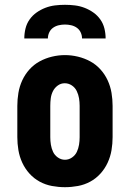

<svg xmlns="http://www.w3.org/2000/svg" viewBox="-20 -770 540 798"><path d="M250 8Q223 8 196 3Q169 -2 145 -15Q121 -28 102.5 -48.5Q84 -69 72.5 -94Q61 -119 56.5 -146Q52 -173 52 -200V-330Q52 -357 56.5 -384Q61 -411 72.5 -436Q84 -461 102.5 -481.5Q121 -502 145 -515Q169 -528 196 -534.5Q223 -541 250 -541Q277 -541 304 -534.5Q331 -528 355 -515Q379 -502 397.5 -481.5Q416 -461 427.5 -436Q439 -411 443.5 -384Q448 -357 448 -330V-200Q448 -173 443.5 -146Q439 -119 427.5 -94Q416 -69 397.5 -48.5Q379 -28 355 -15Q331 -2 304 3Q277 8 250 8ZM250 -106Q266 -106 279.5 -115.5Q293 -125 299.5 -139Q306 -153 308.5 -168.5Q311 -184 311 -200V-330Q311 -346 308.5 -361.5Q306 -377 299 -391.5Q292 -406 278.5 -415Q265 -424 249 -424Q233 -424 220 -414.5Q207 -405 200 -391Q193 -377 191 -361.5Q189 -346 189 -330V-200Q189 -184 191.5 -168.5Q194 -153 200.5 -139Q207 -125 220.5 -115.5Q234 -106 250 -106ZM81 -610Q81 -631 86 -651.5Q91 -672 103 -689Q115 -706 132 -718Q149 -730 168.5 -737.5Q188 -745 208.5 -747.5Q229 -750 250 -750Q271 -750 291.5 -747.5Q312 -745 331.5 -737.5Q351 -730 368 -718Q385 -706 397 -689Q409 -672 414 -651.5Q419 -631 419 -610H321Q321 -623 315.5 -635Q310 -647 299.5 -654.5Q289 -662 276 -665Q263 -668 250 -668Q237 -668 224 -665Q211 -662 200.5 -654.5Q190 -647 184.5 -635Q179 -623 179 -610Z"/></svg>

Font: Iosevka Slab Heavy
Style: Regular
Weight: 900
Monospace: yes
Designer: Belleve Invis
Foundry: Belleve Invis
Version: Version 11.1.0; ttfautohint (v1.8.3)